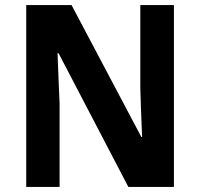

<svg xmlns="http://www.w3.org/2000/svg" viewBox="-20 -827 786 754"><path d="M663 -93H484L210 -618H206Q208 -561 210 -514Q212 -467 214 -421V-93H83V-807H261L535 -289H538Q536 -346 534 -390Q532 -434 531 -480V-807H663Z"/></svg>

Font: Noto Sans Telugu UI SemiCondensed
Style: Bold
Weight: 700
Width: 4
Designer: Jelle Bosma - Monotype Design Team
Foundry: Monotype Imaging Inc.
Version: Version 2.005; ttfautohint (v1.8.4.7-5d5b)